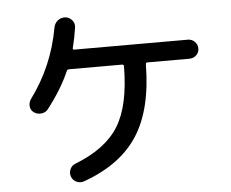

<svg xmlns="http://www.w3.org/2000/svg" viewBox="-54 -844 1109 922"><g transform="rotate(-5 500.0 -382.5)"><path d="M870.1 -622.1Q889.6 -622.1 903.3 -608.4Q917 -594.7 917 -575.7Q917 -556.6 903.3 -543.5Q889.6 -530.3 870.1 -530.3H667Q659.2 -530.3 659.2 -521.5Q657.2 -304.7 575.2 -178.2Q493.2 -51.8 315.4 11.7Q296.9 18.6 278.8 10.7Q260.7 2.9 253.9 -15.6Q247.1 -33.2 254.9 -51.3Q262.7 -69.3 281.2 -76.2Q429.7 -133.8 491.2 -233.9Q552.7 -334 553.7 -522.5Q553.7 -530.3 544.9 -530.3H289.1Q281.2 -530.3 278.3 -523.4Q242.2 -439.5 171.9 -348.6Q160.2 -333 140.1 -330.6Q120.1 -328.1 104 -338.9Q87.9 -349.6 85.9 -368.7Q84 -387.7 94.7 -403.3Q204.1 -550.8 237.3 -735.4Q241.2 -756.8 256.8 -769Q272.5 -781.2 293 -780.3Q312.5 -778.3 325.7 -763.2Q338.9 -748 335.9 -727.5Q329.1 -679.7 316.4 -629.9Q314.5 -622.1 322.3 -622.1Z"/></g></svg>

Font: Rounded Mgen+ 2m medium
Style: Regular
Weight: 500
Designer: [Source Han Sans]
Ryoko NISHIZUKA  (kana & ideographs); Paul D. Hunt (Latin, Greek & Cyrillic); Wenlong ZHANG  (bopomofo
Version: Version 1.059.20150602